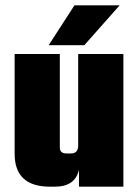

<svg xmlns="http://www.w3.org/2000/svg" viewBox="-20 -702 524 722"><path d="M274 -499H444V0H277V-64Q263 0 186 0H168Q35 0 35 -124V-499H205V-147Q205 -125 230 -125H247Q274 -125 274 -155ZM430 -682 297 -532H163L260 -682Z"/></svg>

Font: Teko
Style: Bold
Weight: 700
Designer: Manushi Parikh, Jonny Pinhorn
Foundry: Indian Type Foundry
Version: Version 1.106;PS 1.0;hotconv 1.0.78;makeotf.lib2.5.61930; tt